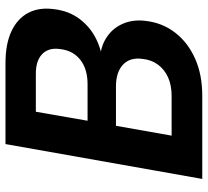

<svg xmlns="http://www.w3.org/2000/svg" viewBox="-48 -692 740 683"><g transform="rotate(-90 321.5 -350.0)"><path d="M27 0 151 -700H438Q508 -700 553 -678.5Q598 -657 618 -618.5Q638 -580 631 -528Q625 -475 596.5 -437Q568 -399 526 -378Q484 -357 435 -353L452 -364Q498 -362 531 -340Q564 -318 579.5 -281.5Q595 -245 589 -200Q582 -141 547 -96Q512 -51 455 -25.5Q398 0 323 0ZM181 -109H322Q360 -109 388 -121.5Q416 -134 433.5 -157.5Q451 -181 454 -213Q460 -257 433.5 -282Q407 -307 355 -307H216ZM234 -408H364Q418 -408 451 -434Q484 -460 489 -506Q493 -533 483.5 -552.5Q474 -572 452 -582.5Q430 -593 395 -592H266Z"/></g></svg>

Font: DM Sans 11pt
Style: Bold Italic
Weight: 700
Italic angle: -10°
Version: Version 4.004;gftools[0.9.30]